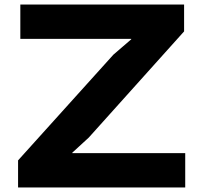

<svg xmlns="http://www.w3.org/2000/svg" viewBox="-20 -830 900 850"><path d="M800 -152V0H60V-120L482 -588L561 -656V-658H70V-810H795V-691L373 -221L300 -154V-152Z"/></svg>

Font: Sinkin Sans 700 Bold
Style: Bold
Weight: 700
Designer: Keith Bates
Foundry: K-Type
Version: Sinkin Sans (version 1.0)  by Keith Bates   •   © 2014   www